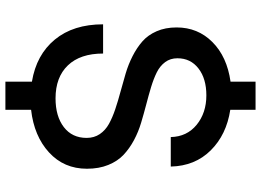

<svg xmlns="http://www.w3.org/2000/svg" viewBox="-144 -692 939 690"><g transform="rotate(90 325.0 -347.5)"><path d="M273.9 102.1V6.8Q177.2 -9.3 122.6 -75.7Q67.9 -142.1 67.9 -249H172.9Q172.9 -167 215.3 -122.6Q257.8 -78.1 334 -78.1Q398.4 -78.1 437.3 -107.9Q476.1 -137.7 476.1 -189.9Q476.1 -216.8 462.4 -237.1Q448.7 -257.3 425.8 -270Q402.8 -282.7 373 -292.7Q343.3 -302.7 310.3 -311.5Q277.3 -320.3 244.6 -330.1Q211.9 -339.8 182.1 -355Q152.3 -370.1 129.4 -390.1Q106.4 -410.2 92.8 -441.4Q79.1 -472.7 79.1 -513.2Q79.1 -589.4 131.6 -641.8Q184.1 -694.3 273.9 -707V-796.9H375V-706.1Q464.8 -692.4 521 -635.7Q577.1 -579.1 579.1 -492.2H473.1Q471.7 -550.3 429 -585.2Q386.2 -620.1 323.2 -620.1Q263.2 -620.1 226.6 -591.8Q189.9 -563.5 189.9 -516.1Q189.9 -490.7 203.6 -472.2Q217.3 -453.6 240.2 -442.1Q263.2 -430.7 293 -421.6Q322.8 -412.6 355.7 -404.1Q388.7 -395.5 421.4 -385.7Q454.1 -376 483.9 -360.1Q513.7 -344.2 536.6 -322.8Q559.6 -301.3 573.2 -267.8Q586.9 -234.4 586.9 -190.9Q586.9 -108.4 528.3 -54.7Q469.7 -1 375 9.8V102.1Z"/></g></svg>

Font: Azeret Mono
Style: Regular
Weight: 400
Designer: Martin Vácha
Foundry: Displaay
Version: Version 1.002